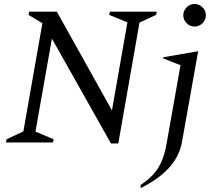

<svg xmlns="http://www.w3.org/2000/svg" viewBox="-20 -719 1094 969"><path d="M10 0 13 -16 98 -56 194 -602 124 -644 127 -660H267L545 -162L623 -606L531 -644L535 -660H771L768 -644L684 -605L577 5H540L242 -524L159 -55L251 -16L247 0ZM962 -585Q939 -585 922 -602Q905 -619 905 -642Q905 -665 922 -682Q939 -699 962 -699Q985 -699 1002 -682Q1019 -665 1019 -642Q1019 -619 1002 -602Q985 -585 962 -585ZM690 230V214Q724 192 749.5 165.5Q775 139 792.5 102Q810 65 820 10L891 -390L804 -424V-430L977 -460H980L898 0Q884 74 829.5 131.5Q775 189 690 230Z"/></svg>

Font: Spectral
Style: Italic
Weight: 400
Italic angle: -10°
Designer: Jean-Baptiste Levee
Foundry: Production Type
Version: Version 2.001